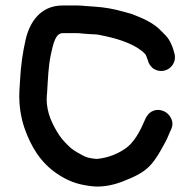

<svg xmlns="http://www.w3.org/2000/svg" viewBox="-20 -701 708 701"><path d="M583.7 -572.7 567.1 -589.3C539.6 -618.7 498.8 -635.2 462.8 -649.3L429.1 -658.8C397.7 -667.7 363.3 -674.5 323.3 -676.9L296.1 -678.8C287 -679.5 274.2 -681 264.4 -681H209C125.5 -681 87.5 -616.8 73.7 -556.7C63.1 -510.6 55.8 -460.7 53.1 -406.3C51.8 -381.3 48.9 -358 51.1 -326.2C54.2 -281.3 64.1 -244.1 77.9 -210.5C105.8 -142.8 143.9 -90.5 210.3 -53.2C242.6 -35.1 270.8 -26.6 313 -21.3C358 -15.6 401 -27.8 430.3 -39.4C467.8 -54.2 503.8 -69.8 529.5 -98.2C551.8 -122.6 567.2 -152.3 583.5 -182C593.1 -199.5 597.9 -214.9 604.4 -227.8C619.9 -258.8 597.3 -287 578.2 -295C569.8 -298.6 560.7 -300.4 551.5 -299.4C522.4 -296.2 511.9 -270.4 507.2 -259C490.9 -220.3 467.8 -178.1 435.3 -156.9C407.6 -139 377.9 -125.8 336.8 -121H329C301.6 -124.4 296.6 -125.4 275.9 -136.9C252.3 -150 245.3 -154 231 -167.6C211.5 -186.2 199.5 -200.8 187.2 -221.9C165.5 -258.8 144.6 -303.7 152 -362.7C155 -413.4 156.7 -459.6 165.5 -501C174.5 -543.1 183 -580 209 -580H262C268.3 -580 275.8 -579.3 283 -578.2L316.3 -576H317.5C335.8 -576 349.1 -572.3 364.9 -568.9C425.9 -555.9 481.2 -534.3 510.1 -503.7C512.3 -501.2 517.1 -489.8 519.8 -480.9C522.4 -469.3 530.6 -456.3 541.6 -449.6C581.6 -425.3 627.9 -461.6 617.3 -504C611.9 -525.9 602.4 -554 583.7 -572.7Z"/></svg>

Font: NumbBunny
Style: Bk
Weight: 400
Designer: Robert Jablonski
Foundry: Cannot Into Space Fonts
Version: Version 1.0